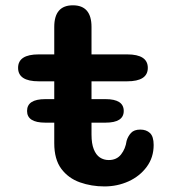

<svg xmlns="http://www.w3.org/2000/svg" viewBox="-20 -676 659 706"><path d="M79.5 -268Q79.5 -311.5 146.5 -311.5H368Q435 -311.5 435 -268Q435 -225 368 -225H146.5Q79.5 -225 79.5 -268ZM122.5 -377Q46.5 -377 46.5 -426.5Q46.5 -476 122.5 -476H179.5V-577Q179.5 -656.5 248 -656.5Q316.5 -656.5 316.5 -577V-476H447.5Q523.5 -476 523.5 -426.5Q523.5 -377 447.5 -377H316.5V-181Q316.5 -148 324.8 -127.2Q333 -106.5 347.2 -97Q361.5 -87.5 380 -87.5Q409 -87.5 425.2 -108.2Q441.5 -129 445.5 -158Q450.5 -175 461.8 -187.2Q473 -199.5 496 -199.5Q518 -199.5 531.5 -186.8Q545 -174 545 -143Q545 -97 519.5 -62.5Q494 -28 452.8 -9.2Q411.5 9.5 364 9.5Q316 9.5 273.8 -5.5Q231.5 -20.5 205.5 -55.2Q179.5 -90 179.5 -149.5V-377Z"/></svg>

Font: Sono Monospace SemiBold
Style: Regular
Weight: 600
Designer: Tyler Finck
Foundry: Tyler Finck
Version: Version 2.112